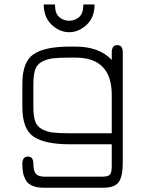

<svg xmlns="http://www.w3.org/2000/svg" viewBox="-20 -665 669 885"><path d="M298.8 -516.6Q253.9 -516.6 217.8 -551.3Q181.6 -585.9 181.6 -644.5H233.4Q233.4 -602.5 253.4 -585.9Q273.4 -569.3 298.8 -569.3Q324.2 -569.3 344.2 -585.9Q364.3 -602.5 364.3 -644.5H416Q416 -585 379.4 -550.8Q342.8 -516.6 298.8 -516.6ZM545.9 85Q545.9 148.4 527.3 174.3Q508.8 200.2 457 200.2H180.7Q149.4 200.2 128.4 190.9Q107.4 181.6 98.1 164.1Q88.9 146.5 85.9 129.9Q83 113.3 83 90.8Q83 56.6 108.4 56.6Q133.8 56.6 133.8 88.9Q133.8 123 145.5 136.2Q157.2 149.4 187.5 149.4H450.2Q478.5 149.4 486.8 139.6Q495.1 129.9 495.1 100.6V0H299.8Q187.5 0 135.3 -34.7Q83 -69.3 83 -171.9V-278.3Q83 -380.9 135.3 -415.5Q187.5 -450.2 299.8 -450.2H328.1Q437.5 -450.2 495.1 -388.7V-422.9Q495.1 -457 520.5 -457Q545.9 -457 545.9 -423.8ZM495.1 -50.8V-227.5Q495.1 -399.4 328.1 -399.4H299.8Q250 -399.4 223.1 -396Q196.3 -392.6 173.3 -380.4Q150.4 -368.2 142.1 -343.8Q133.8 -319.3 133.8 -277.3V-172.9Q133.8 -130.9 142.1 -106.4Q150.4 -82 173.3 -69.8Q196.3 -57.6 223.1 -54.2Q250 -50.8 299.8 -50.8Z"/></svg>

Font: Jura
Style: Book
Weight: 400
Version: Version 2.3